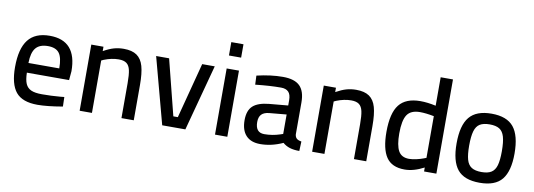

<svg xmlns="http://www.w3.org/2000/svg" viewBox="-57 -1065 3977 1429"><g transform="rotate(10 1932.0 -350.5)"><path d="M46 -237Q46 -376 98.5 -443.5Q151 -511 261 -511Q465 -511 465 -279L459 -211H140Q141 -157 154 -127.5Q167 -98 196 -85Q225 -72 278 -72Q309 -72 348 -73.5Q387 -75 418 -78L446 -81L448 -9Q331 11 259 11Q144 11 95 -48.5Q46 -108 46 -237ZM372 -284Q372 -365 346.5 -399Q321 -433 261 -433Q198 -433 169 -397.5Q140 -362 139 -284Z M576 -500H668V-467Q711 -491 746 -501Q781 -511 820 -511Q883 -511 919 -486Q955 -461 970 -408.5Q985 -356 985 -266V0H892V-264Q892 -327 884.5 -361.5Q877 -396 856.5 -411.5Q836 -427 797 -427Q744 -427 686 -404L669 -396V0H576Z M1066 -500H1164L1270 -80H1304L1414 -500H1509L1375 0H1200Z M1599 0ZM1599 -500H1692V0H1599ZM1599 -699H1691V-598H1599Z M1797 -144Q1797 -218 1835 -252.5Q1873 -287 1956 -295L2098 -308V-347Q2098 -391 2079 -410.5Q2060 -430 2023 -430Q1939 -430 1829 -418L1826 -486Q1932 -511 2023 -511Q2111 -511 2151 -471.5Q2191 -432 2191 -347V-106Q2193 -86 2204.5 -75.5Q2216 -65 2241 -61L2238 11Q2195 11 2165 1.5Q2135 -8 2112 -28Q2027 11 1942 11Q1871 11 1834 -29Q1797 -69 1797 -144ZM2077 -86 2098 -93V-240L1968 -228Q1929 -224 1910.5 -204.5Q1892 -185 1892 -147Q1892 -67 1959 -67Q2020 -67 2077 -86Z M2333 -500H2425V-467Q2468 -491 2503 -501Q2538 -511 2577 -511Q2640 -511 2676 -486Q2712 -461 2727 -408.5Q2742 -356 2742 -266V0H2649V-264Q2649 -327 2641.5 -361.5Q2634 -396 2613.5 -411.5Q2593 -427 2554 -427Q2501 -427 2443 -404L2426 -396V0H2333Z M2852 -242Q2852 -384 2902 -447.5Q2952 -511 3062 -511Q3115 -511 3179 -497V-712H3272V0H3179V-30Q3101 11 3033 11Q2936 11 2894 -51.5Q2852 -114 2852 -242ZM3161 -96 3179 -103V-418Q3117 -430 3073 -430Q3004 -430 2976 -388Q2948 -346 2948 -247Q2948 -157 2971.5 -115Q2995 -73 3052 -73Q3076 -73 3107 -80Q3138 -87 3161 -96Z M3381 -248Q3381 -385 3433 -448Q3485 -511 3600 -511Q3716 -511 3767.5 -447.5Q3819 -384 3819 -248Q3819 -115 3768 -52Q3717 11 3600 11Q3483 11 3432 -51.5Q3381 -114 3381 -248ZM3723 -248Q3723 -319 3711.5 -358Q3700 -397 3673.5 -413.5Q3647 -430 3600 -430Q3553 -430 3526 -413.5Q3499 -397 3487.5 -357.5Q3476 -318 3476 -248Q3476 -181 3487 -142.5Q3498 -104 3525 -87Q3552 -70 3600 -70Q3648 -70 3674.5 -87Q3701 -104 3712 -142Q3723 -180 3723 -248Z"/></g></svg>

Font: Cairo SemiBold
Style: Regular
Weight: 600
Designer: Mohamed Gaber, the designers of Titillium
Foundry: Kief Type Foundry
Version: Version 2.009; ttfautohint (v1.5.33-1714) -l 8 -r 50 -G 200 